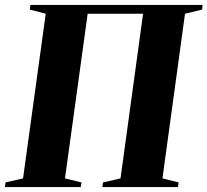

<svg xmlns="http://www.w3.org/2000/svg" viewBox="-36 -763 846 783"><path d="M-16 0 -13.5 -19 58 -35.5 150.5 -707 85.5 -724 88 -743H790L788.5 -724L718.5 -707L626.5 -35.5L692.5 -19L689.5 0H381.5L384 -19L455.5 -35.5L547.5 -707H321.5L229 -35.5L296.5 -19L293 0Z"/></svg>

Font: Merriweather 144pt ExtraBold
Style: Italic
Weight: 800
Italic angle: -7.8°
Version: Version 2.101